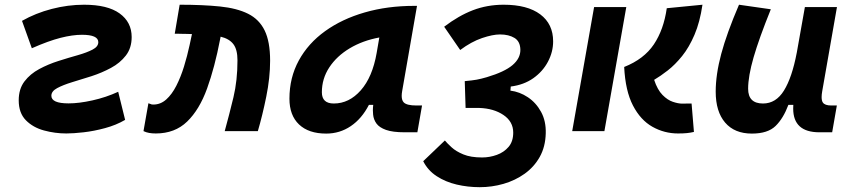

<svg xmlns="http://www.w3.org/2000/svg" viewBox="-20 -547 3556 801"><path d="M256.8 9.8Q209.5 9.8 163.6 -2.7Q117.7 -15.1 87.9 -45.4Q58.1 -75.7 58.1 -128.4Q58.1 -175.8 82 -207.3Q106 -238.8 143.8 -259Q181.6 -279.3 224.1 -292.7Q266.6 -306.2 304.7 -316.9Q342.3 -327.6 366.2 -340.1Q390.1 -352.5 390.1 -371.1Q390.1 -401.9 321.8 -401.9Q282.7 -401.9 232.7 -389.2Q182.6 -376.5 112.8 -345.7L71.8 -460Q128.4 -492.2 196 -509.8Q263.7 -527.3 330.6 -527.3Q428.7 -527.3 479 -491Q529.3 -454.6 529.3 -392.6Q529.3 -346.7 505.1 -315.4Q481 -284.2 442.9 -263.7Q404.8 -243.2 361.8 -229.2Q318.8 -215.3 280.8 -204.1Q242.7 -192.4 218.5 -179.4Q194.3 -166.5 194.3 -147.5Q194.3 -115.7 266.1 -115.7Q309.6 -115.7 365.7 -128.2Q421.9 -140.6 473.1 -164.1L502 -46.9Q464.4 -24.9 418.2 -12.5Q372.1 0 329.1 4.9Q286.1 9.8 256.8 9.8Z M917.5 0Q937 -70.8 953.9 -141.1Q970.7 -211.4 970.7 -295.4Q970.7 -340.3 953.6 -362.8Q936.5 -385.3 900.4 -394L898.4 -383.8Q876 -266.6 844 -178Q812 -89.4 760.7 -39.8Q709.5 9.8 629.9 9.8Q614.7 9.8 602.3 7.6Q589.8 5.4 578.6 0L599.1 -116.2Q606 -114.3 608.9 -112.8Q611.3 -110.8 619.6 -110.8Q649.9 -110.8 673.6 -132.1Q697.3 -153.3 715.6 -189.2Q733.9 -225.1 747.6 -269.3Q761.2 -313.5 771 -358.9L780.8 -404.8Q771.5 -405.3 761.2 -405.5Q751 -405.8 740.2 -405.8Q732.9 -405.8 725.1 -406.2Q717.3 -406.2 709 -406.2L729.5 -527.3Q826.2 -527.3 897.5 -520Q968.8 -512.7 1015.1 -489.5Q1061.5 -466.3 1084.2 -419.7Q1106.9 -373 1106.9 -293.9Q1106.9 -222.7 1090.8 -143.6Q1074.7 -64.5 1055.7 0Z M1340.8 10.3Q1267.6 10.3 1227.5 -27.8Q1187.5 -65.9 1187.5 -135.3Q1187.5 -223.1 1226.6 -294.7Q1265.6 -366.2 1336.2 -417Q1406.7 -467.8 1501.5 -495.1Q1596.2 -522.5 1707.5 -522.5H1719.7L1657.7 -166.5Q1655.8 -155.8 1655.8 -147Q1655.8 -128.4 1664.6 -119.6Q1677.2 -106.9 1717.3 -106.9H1740.7L1721.2 4.9H1668Q1618.2 4.9 1590.3 -5.1Q1562.5 -15.1 1550.5 -31.7Q1538.6 -48.3 1536.6 -68.8Q1535.6 -77.6 1535.6 -86.9Q1535.6 -98.1 1537.1 -109.4H1519Q1489.3 -51.8 1443.4 -20.8Q1397.5 10.3 1340.8 10.3ZM1372.6 -115.2Q1436.5 -115.2 1485.1 -170.2Q1533.7 -225.1 1551.3 -325.7L1562.5 -390.6Q1493.2 -377.9 1439 -345.5Q1384.8 -313 1353.8 -265.9Q1322.8 -218.8 1322.8 -162.1Q1322.8 -115.2 1372.6 -115.2Z M1981.4 233.9Q1931.6 233.9 1885 222.9Q1838.4 211.9 1801.8 188Q1765.1 164.1 1745.6 125.5L1835.9 39.1Q1845.7 50.8 1864 67.6Q1882.3 84.5 1913.1 97.2Q1943.8 109.9 1991.2 109.9Q2022.9 109.9 2052.7 99.1Q2082.5 88.4 2101.8 65.7Q2121.1 43 2121.1 6.3Q2121.1 -39.6 2080.6 -67.1Q2040 -94.7 1979 -96.7Q1973.1 -96.7 1966.3 -96.7Q1959 -96.7 1949.2 -96.7Q1943.8 -96.7 1937 -96.7Q1930.2 -96.7 1922.4 -96.7L1918.9 -208.5Q1950.7 -211.4 1968.5 -214.6Q1986.3 -217.8 2011.2 -225.1Q2085 -247.1 2118.2 -275.4Q2151.4 -303.7 2150.9 -339.4Q2150.4 -374 2126.5 -388.7Q2102.5 -403.3 2065.9 -403.3Q2035.6 -403.3 1991 -388.2Q1946.3 -373 1899.9 -338.4L1833 -435.5Q1893.1 -481.4 1952.9 -504.4Q2012.7 -527.3 2081.1 -527.3Q2180.2 -527.3 2233.9 -487.1Q2287.6 -446.8 2287.6 -374.5Q2287.6 -330.6 2266.1 -289.8Q2244.6 -249 2205.1 -220.9Q2165.5 -192.9 2110.8 -186L2109.4 -168.9Q2147.9 -164.1 2182.1 -141.4Q2216.3 -118.7 2237.3 -80.3Q2258.3 -42 2256.8 9.3Q2255.4 65.4 2231.7 107.7Q2208 149.9 2168.5 178Q2128.9 206.1 2080.6 220Q2032.2 233.9 1981.4 233.9Z M2808.6 9.8Q2751.5 9.8 2701.9 -18.1Q2652.3 -45.9 2620.6 -106.9Q2588.9 -168 2584 -267.6Q2666.5 -300.3 2707.8 -361.8Q2749 -423.3 2761.7 -512.7L2910.6 -527.3Q2899.9 -454.6 2877.4 -402.1Q2855 -349.6 2825.7 -313.2Q2796.4 -276.9 2765.9 -253.2Q2735.4 -229.5 2709 -213.9Q2722.7 -172.4 2743.9 -150.9Q2765.1 -129.4 2787.4 -122.1Q2809.6 -114.7 2825.7 -114.7Q2832.5 -114.7 2837.4 -114.7Q2841.8 -114.7 2845.2 -115.2Q2849.6 -115.2 2854 -115.2Q2858.4 -115.2 2865.2 -115.2L2875 3.4Q2860.4 6.8 2845.5 8.3Q2830.6 9.8 2808.6 9.8ZM2367.2 0 2458.5 -517.6H2592.8L2501.5 0Z M3116.7 10.3Q3044.4 10.3 3005.1 -35.6Q2965.8 -81.5 2965.8 -164.6Q2965.8 -235.8 2988.8 -321.8Q3011.7 -407.7 3063 -527.3L3195.8 -508.3Q3146.5 -386.2 3123.8 -307.6Q3101.1 -229 3101.1 -176.8Q3101.1 -115.2 3163.1 -115.2Q3217.3 -115.2 3250.7 -169.4Q3284.2 -223.6 3303.7 -325.7V-325.2L3337.9 -517.6H3471.7L3410.2 -166.5Q3407.7 -152.3 3407.7 -142.1Q3407.7 -127 3412.6 -119.6Q3420.9 -106.9 3447.8 -106.9H3471.2L3451.7 4.9H3398.4Q3289.1 4.9 3289.1 -94.2Q3289.1 -101.6 3289.6 -109.4H3269Q3248 -53.2 3215.6 -21.5Q3183.1 10.3 3116.7 10.3Z"/></svg>

Font: CaskaydiaCove NF
Style: Bold Italic
Weight: 700
Italic angle: -10°
Designer: Aaron Bell
Foundry: Saja Typeworks
Version: Version 2111.001; VTT 6.35;Nerd Fonts 3.2.1